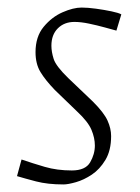

<svg xmlns="http://www.w3.org/2000/svg" viewBox="-20 -479 370 508"><path d="M148 9Q106 9 75.5 1Q45 -7 25 -13L37 -57Q66 -47 98.5 -37.5Q131 -28 170 -28Q206 -28 218.5 -49.5Q231 -71 231 -94Q231 -114 222 -135.5Q213 -157 184 -184L125 -241Q100 -267 87 -288.5Q74 -310 74 -341Q74 -382 95.5 -408Q117 -434 145.5 -446.5Q174 -459 196 -459Q212 -459 234 -456Q256 -453 275 -449Q294 -445 301 -441L288 -398Q277 -401 257 -406.5Q237 -412 215.5 -416.5Q194 -421 177 -421Q150 -421 133 -404Q116 -387 116 -358Q116 -342 122 -323Q128 -304 161 -272L226 -210Q255 -181 264.5 -160Q274 -139 274 -119Q274 -81 259 -56Q244 -31 223 -17Q202 -3 181 3Q160 9 148 9Z"/></svg>

Font: Ancizar Sans Thin
Style: Italic
Weight: 100
Italic angle: -4°
Designer: Cesar Puertas, Viviana Monsalve, Julian Moncada, Julian Prieto, Jose Castro, Mariel Hernandez, Felipe Aragon, Sara Alarc
Version: Version 8.100